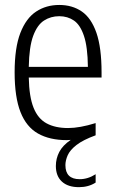

<svg xmlns="http://www.w3.org/2000/svg" viewBox="-20 -570 474 794"><path d="M306.5 204Q261 204 236 181Q211 158 211 116.5Q211 85.5 225.2 58.2Q239.5 31 272.5 8.5Q263.5 9.5 256.5 9.5Q185.5 9.5 137.2 -17.8Q89 -45 64.8 -106.5Q40.5 -168 40.5 -271Q40.5 -372.5 64.2 -433.8Q88 -495 129.5 -522.2Q171 -549.5 225 -549.5Q279 -549.5 318.2 -522.5Q357.5 -495.5 378.8 -434.2Q400 -373 400 -270.5V-249.5H99Q100.5 -170 118.8 -124.5Q137 -79 172.8 -59.8Q208.5 -40.5 261.5 -40.5Q309.5 -40.5 375.5 -61V-10.5Q323.5 8.5 296.5 29.5Q269.5 50.5 260 72Q250.5 93.5 250.5 113Q250.5 171 309.5 171Q343.5 171 375.5 150.5V185Q346 204 306.5 204ZM225 -503Q190 -503 162 -485Q134 -467 117.2 -421.5Q100.5 -376 99 -293.5H343.5Q342.5 -376 327.2 -421.5Q312 -467 285.8 -485Q259.5 -503 225 -503Z"/></svg>

Font: Encode Sans Cnd Lt
Style: Regular
Weight: 300
Width: 3
Designer: Multiple Designers
Foundry: Impallari Type
Version: Version 3.002; ttfautohint (v1.8.3) -l 8 -r 50 -G 200 -x 14 